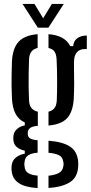

<svg xmlns="http://www.w3.org/2000/svg" viewBox="-20 -780 461 972"><path d="M170.5 172Q108 168.5 76 147.5Q44 126.5 39.5 88.5Q38.5 83 38 76Q37.5 69 38.5 62Q40 35 59 18.8Q78 2.5 105.5 -2V-17Q51.5 -29.5 48 -69.5Q47 -77 47.2 -81.2Q47.5 -85.5 48 -91Q49 -111 65.5 -126.2Q82 -141.5 105.5 -145V-160Q74 -174.5 58.5 -204.5Q43 -234.5 40.5 -281.5Q39 -319.5 38.5 -347.2Q38 -375 38.8 -403.2Q39.5 -431.5 40.5 -470Q44.5 -537 74.8 -569.2Q105 -601.5 170.5 -607V-537Q128.5 -528.5 127 -478Q126 -448 125.2 -411.2Q124.5 -374.5 125 -338Q125.5 -301.5 127 -273Q128 -246.5 139.5 -232.8Q151 -219 171.5 -214.5V-143Q144.5 -141 132.5 -132Q120.5 -123 120.5 -107.5V-102.5Q120.5 -87.5 131.5 -80Q142.5 -72.5 170.5 -70V-7Q141.5 -5 124 5.5Q106.5 16 104.5 40Q103 45.5 103.2 51.8Q103.5 58 104.5 63.5Q106.5 87 124 97Q141.5 107 170.5 109ZM225.5 -144.5V-214.5Q245 -219.5 255.5 -232.5Q266 -245.5 267.5 -272.5Q269.5 -317.5 269.2 -374.2Q269 -431 266.5 -480.5Q265 -505.5 255.8 -519Q246.5 -532.5 225.5 -537V-607Q309 -600.5 335.5 -546.5H350.5Q352.5 -572.5 371 -586.2Q389.5 -600 419.5 -600V-531.5H408Q383 -531.5 368.8 -515Q354.5 -498.5 354.5 -463V-437Q355.5 -391.5 355.5 -359.2Q355.5 -327 353.5 -281.5Q349.5 -214.5 320.2 -182.2Q291 -150 225.5 -144.5ZM225.5 171.5V109.5Q257 106.5 277 96.2Q297 86 300.5 62Q303.5 50 300 37.5Q296.5 13.5 276.5 4.8Q256.5 -4 225.5 -6.5V-67.5Q296 -62.5 333.2 -38.8Q370.5 -15 375.5 36Q376 42.5 376.2 50.8Q376.5 59 375.5 68Q370.5 122.5 329 145.5Q287.5 168.5 225.5 171.5ZM171.5 -640 94 -760H154.5L198.5 -687.5L242.5 -760H303L225 -640Z"/></svg>

Font: Big Shoulders Stencil Text Medium
Style: Regular
Weight: 500
Designer: Patric King
Foundry: XO Type Co
Version: Version 1.000